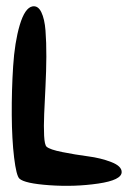

<svg xmlns="http://www.w3.org/2000/svg" viewBox="-20 -598 425 614"><path d="M84 -577.6Q101.6 -580.6 112.1 -559.1Q122.6 -537.6 125.5 -500.2Q128.4 -462.9 128.2 -416.7Q127.9 -370.6 125.5 -322.5Q123 -274.4 121.3 -233.6Q119.6 -192.9 121.1 -163.8Q122.6 -134.8 128.9 -128.9Q139.2 -119.6 179.7 -111.6Q220.2 -103.5 261.2 -98.1Q302.2 -92.8 335.7 -79.8Q369.1 -66.9 369.1 -47.9Q369.1 -22 294.2 -11Q219.2 0 138.9 -5.6Q58.6 -11.2 42 -26.9Q32.2 -36.1 25.1 -94.2Q18.1 -152.3 17.6 -230.5Q17.1 -308.6 22 -385.7Q26.9 -462.9 43.2 -518.1Q59.6 -573.2 84 -577.6Z"/></svg>

Font: Superheroes Libre
Style: Regular
Weight: 400
Version: Version 001.000